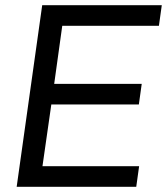

<svg xmlns="http://www.w3.org/2000/svg" viewBox="-20 -717 641 737"><path d="M44 0H503L514 -79H143L177 -316H513L524 -395H188L219 -618H590L601 -697H142Z"/></svg>

Font: HK Grotesk
Style: Italic
Weight: 400
Italic angle: -16°
Designer: Alfredo Marco Pradil
Foundry: Hanken Design Co.
Version: Version 3.001;FEAKit 1.0